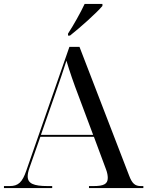

<svg xmlns="http://www.w3.org/2000/svg" viewBox="-20 -951 745 971"><path d="M324 -781V-771H334C386 -812 469 -886 498 -921V-931H408C387 -886 352 -824 324 -781ZM0 0H244V-10H221C150 -10 120 -23 120 -59C120 -71 123 -85 129 -102L184 -259H455L516 -95C523 -77 525 -62 525 -51C525 -20 504 -10 453 -10H430V0H705V-10H692C663 -10 648 -23 633 -63L382 -714H331L113 -88C93 -29 72 -10 29 -10H0ZM187 -269 261 -481C286 -553 297 -585 316 -644C332 -590 352 -532 378 -464L451 -269Z"/></svg>

Font: Noto Serif Display
Style: Regular
Weight: 400
Designer: Monotype Design Team
Foundry: Monotype Imaging Inc.
Version: Version 2.009